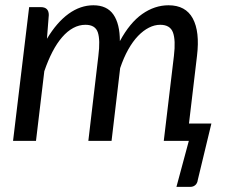

<svg xmlns="http://www.w3.org/2000/svg" viewBox="-20 -534 862 728"><path d="M29.5 0 90.5 -507H134.5Q165 -507 165 -477L158 -387Q195.5 -449.5 240.2 -481.8Q285 -514 334 -514Q385.5 -514 410 -478.8Q434.5 -443.5 434.5 -378Q472 -447.5 519.2 -480.8Q566.5 -514 619 -514Q684 -514 711 -464Q738 -414 727 -322.5L696.5 -65.5H781.5L730 148Q728.5 160.5 720.8 167.5Q713 174.5 702 174.5H649L696 0H601L639.5 -322.5Q646.5 -382 635.8 -411Q625 -440 587.5 -440Q566 -440 544.8 -429.2Q523.5 -418.5 503.5 -397.8Q483.5 -377 466.2 -346.2Q449 -315.5 435.5 -275.5V-275L403 0H315L353 -322.5Q360.5 -382 351 -411Q341.5 -440 304 -440Q280 -440 257.8 -428Q235.5 -416 215.8 -393.2Q196 -370.5 179 -337.8Q162 -305 148 -264L116.5 0Z"/></svg>

Font: Lato
Style: Italic
Weight: 400
Italic angle: -7°
Designer: Lukasz Dziedzic
Foundry: tyPoland Lukasz Dziedzic
Version: Version 2.007; 2014-02-27